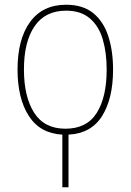

<svg xmlns="http://www.w3.org/2000/svg" viewBox="-20 -558 552 810"><path d="M243 232V10Q149 5 101.5 -69Q54 -143 54 -265Q54 -393 107 -465.5Q160 -538 259 -538Q330 -538 373.5 -502.5Q417 -467 437 -405Q457 -343 457 -264Q457 -143 411 -69Q365 5 269 10V232ZM256 -15Q346 -15 388 -81.5Q430 -148 430 -264Q430 -336 413.5 -392Q397 -448 359 -480.5Q321 -513 259 -513Q171 -513 126 -447.5Q81 -382 81 -265Q81 -150 124 -82.5Q167 -15 256 -15Z"/></svg>

Font: Noto Sans SemiCondensed Thin
Style: Regular
Weight: 100
Width: 4
Designer: Monotype Design Team
Foundry: Monotype Imaging Inc.
Version: Version 2.013; ttfautohint (v1.8.4.7-5d5b)